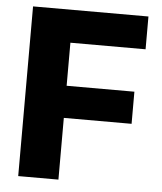

<svg xmlns="http://www.w3.org/2000/svg" viewBox="-52 -774 690 820"><g transform="rotate(5 292.5 -364.0)"><path d="M56.6 0H229V-264.6H519.5V-402.3H229V-586.9H551.3V-727.5H56.6Z"/></g></svg>

Font: Inter ExtraBold
Style: Regular
Weight: 800
Designer: Rasmus Andersson
Foundry: rsms
Version: Version 4.001;git-9221beed3